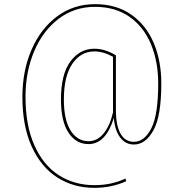

<svg xmlns="http://www.w3.org/2000/svg" viewBox="-20 -711 886 926"><path d="M758 -309Q758 -151 720 -82.5Q682 -14 626 -14Q585 -14 559.5 -48Q534 -82 529 -142Q490 -16 407 -16Q347 -16 310.5 -71Q274 -126 274 -231Q274 -353 319.5 -414.5Q365 -476 435 -476Q487 -476 539 -444V-180Q539 -105 561.5 -66Q584 -27 626 -27Q676 -27 709.5 -91.5Q743 -156 743 -308Q743 -414 708 -498Q673 -582 604.5 -630Q536 -678 438 -678Q339 -678 263 -620.5Q187 -563 145 -464Q103 -365 103 -244Q103 -107 145.5 -11Q188 85 263 133.5Q338 182 436 182Q518 182 585 150L589 163Q517 195 436 195Q335 195 256.5 145Q178 95 133 -4Q88 -103 88 -244Q88 -369 132 -471Q176 -573 255.5 -632Q335 -691 438 -691Q541 -691 613 -640.5Q685 -590 721.5 -503.5Q758 -417 758 -309ZM525 -169V-437Q479 -463 435 -463Q370 -463 329 -403.5Q288 -344 288 -231Q288 -133 320.5 -81.5Q353 -30 407 -30Q449 -30 479.5 -67Q510 -104 525 -169Z"/></svg>

Font: Fira Sans Compressed Hair
Style: Regular
Weight: 100
Width: 1
Designer: bBox Type GmbH & Carrois Corporate GbR & Edenspiekermann AG
Foundry: bBox Type GmbH & Carrois Corporate GbR & Edenspiekermann AG
Version: Version 4.301